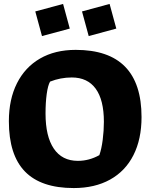

<svg xmlns="http://www.w3.org/2000/svg" viewBox="-20 -940 762 974"><path d="M25 -325Q25 -436 66 -517.5Q107 -599 183 -643Q259 -687 364 -687Q698 -687 698 -346Q698 -234 657 -153Q616 -72 538.5 -29Q461 14 354 14Q188 14 106.5 -70Q25 -154 25 -325ZM484 -153Q495 -184 501 -230.5Q507 -277 507 -322Q507 -433 465.5 -490Q424 -547 344 -547Q287 -547 234 -526Q223 -507 217 -463.5Q211 -420 211 -364Q211 -248 253 -186Q295 -124 375 -124Q432 -124 484 -153ZM159 -882 300 -920 334 -795 193 -757ZM396 -882 536 -920 570 -795 430 -757Z"/></svg>

Font: Suez One
Style: Regular
Weight: 400
Designer: Michal Sahar
Foundry: Hagilda
Version: Version 1.001